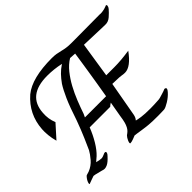

<svg xmlns="http://www.w3.org/2000/svg" viewBox="-168 -1077 1345 1345"><g transform="rotate(-45 504.5 -404.5)"><path d="M998.5 -803.6Q1009.7 -806.7 1008.7 -795.1Q1007.7 -783.6 998.5 -772.8Q982.1 -753.3 957.2 -731.5Q932.3 -709.7 901.5 -711.3L698.5 -717.9Q687.2 -650.3 678.2 -587.2Q669.2 -524.1 657.9 -456.4H738.5Q772.8 -456.4 810.8 -459.7Q848.7 -463.1 888.7 -469.2Q821 -375.9 764.1 -375.9Q756.4 -375.9 748.2 -376.7Q740 -377.4 732.3 -379Q711.3 -382.1 689.5 -382.1Q667.7 -382.1 645.1 -383.6L598.5 -124.1Q596.4 -112.8 591.8 -103.1Q587.2 -93.3 583.6 -90.3L580.5 -85.6Q593.3 -82.1 624.1 -77.4Q654.9 -72.8 712.8 -72.8Q730.8 -72.8 750.8 -73.6Q770.8 -74.4 793.3 -75.9Q800 -75.9 812.1 -79Q824.1 -82.1 836.4 -86.2Q848.7 -90.3 859 -93.3Q869.2 -96.4 872.8 -98.5Q880.5 -103.6 889.5 -96.9Q898.5 -90.3 879 -67.7Q856.4 -42.1 823.3 -21.8Q790.3 -1.5 774.4 0Q766.2 0 750 0.8Q733.8 1.5 714.4 1.5Q687.2 1.5 660.5 0.8Q633.8 0 622.6 -1.5Q616.4 -1.5 597.7 -4.1Q579 -6.7 557.9 -9.7Q536.9 -12.8 520.3 -15.4Q503.6 -17.9 500 -17.9Q492.3 -14.4 472.8 -7.2Q453.3 0 442.1 0Q436.9 0 437.7 -7.2Q438.5 -14.4 442.6 -24.1Q446.7 -33.8 452.3 -42.6Q457.9 -51.3 463.1 -56.4Q477.4 -66.2 486.2 -74.9Q494.9 -83.6 502.3 -97.4Q509.7 -111.3 515.4 -132.3Q521 -153.3 525.6 -187.2Q535.9 -246.7 545.1 -298.5Q538.5 -294.9 531.3 -289.2Q524.1 -283.6 521 -280.5H317.9Q296.4 -225.6 268.2 -179Q240 -132.3 209.7 -103.6L177.4 -75.9Q206.7 -67.7 225.6 -67.7Q229.2 -67.7 239 -71Q248.7 -74.4 254.9 -77.4Q260 -80.5 266.4 -81.3Q272.8 -82.1 275.9 -79Q279 -75.9 276.7 -67.9Q274.4 -60 263.1 -48.7Q233.8 -16.4 213.1 -7.4Q192.3 1.5 180.5 -1.5Q175.9 -1.5 166.2 -5.1Q153.3 -7.7 132.3 -13.6Q111.3 -19.5 96.4 -21Q96.4 -21 86.9 -17.7Q77.4 -14.4 66.2 -10.5Q54.9 -6.7 46.7 -3.3Q38.5 0 38.5 0Q33.8 0 35.4 -8.2Q36.9 -16.4 41.8 -26.2Q46.7 -35.9 54.1 -45.4Q61.5 -54.9 66.2 -57.9L93.3 -66.2Q133.8 -82.1 161.3 -114.4Q188.7 -146.7 201.5 -170.8Q214.4 -198.5 238.7 -254.9Q263.1 -311.3 287.2 -377.4Q321 -480.5 347.7 -540.3Q374.4 -600 396.4 -633.8Q417.9 -664.1 440.5 -687.7Q463.1 -711.3 494.9 -732.3Q429.2 -746.7 363.1 -746.7Q167.7 -746.7 157.9 -583.6Q153.3 -527.2 174.4 -475.9L87.2 -379Q77.4 -414.4 74.1 -448.2Q70.8 -482.1 72.8 -507.7Q82.1 -646.7 187.2 -738.5Q275.9 -811.3 474.4 -811.3Q496.4 -811.3 516.2 -808.2Q535.9 -805.1 555.1 -800Q574.4 -794.9 595.4 -791.8Q616.4 -788.7 642.1 -788.7H675.9L925.6 -790.3Q936.9 -788.7 950.3 -790.3Q975.9 -793.3 994.9 -801.5ZM553.3 -353.3Q564.1 -419.5 573.1 -471.8Q582.1 -524.1 588.5 -567.7Q594.9 -611.3 600.8 -647.4Q606.7 -683.6 611.3 -717.9L564.1 -721Q524.1 -696.4 492.8 -657.2Q461.5 -617.9 436.4 -571.8Q411.3 -525.6 391 -474.9Q370.8 -424.1 354.9 -377.4L343.6 -353.3Z"/></g></svg>

Font: MM Jasmine
Style: Regular
Weight: 400
Designer: Khon Soe Zaw Thu
Version: Version 1.00 July 11, 2016, initial release